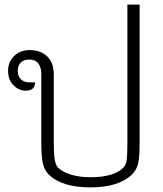

<svg xmlns="http://www.w3.org/2000/svg" viewBox="-20 -803 705 832"><path d="M190 -48Q171 -68 165 -98.5Q159 -129 159 -185V-481Q159 -511 146 -528Q133 -545 107 -545Q83 -545 70 -532Q57 -519 57 -496Q57 -472 71 -459Q85 -446 108 -446H132Q132 -410 91 -410Q62 -410 38.5 -433.5Q15 -457 15 -496Q15 -535 41.5 -560.5Q68 -586 109 -586Q156 -586 184.5 -558.5Q213 -531 213 -481V-187Q213 -139 217 -113Q221 -87 232 -76Q252 -57 288.5 -46Q325 -35 373 -35Q422 -35 458.5 -45.5Q495 -56 514 -76Q526 -88 529 -109.5Q532 -131 532 -178V-783H585V-185Q585 -125 579 -96.5Q573 -68 553 -48Q495 9 373 9Q246 9 190 -48Z"/></svg>

Font: Krub Light
Style: Regular
Weight: 300
Designer: Ekaluck Peanpanawate
Foundry: Cadson Demak Co.,Ltd.
Version: Version 1.000; ttfautohint (v1.6)